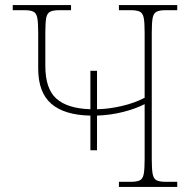

<svg xmlns="http://www.w3.org/2000/svg" viewBox="-20 -734 766 754"><path d="M335 -144V-280Q233 -282 181.5 -326.5Q130 -371 130 -465V-606Q130 -645 126.5 -663.5Q123 -682 111.5 -688Q100 -694 76 -694H30V-714H259V-694H213Q189 -694 177 -688Q165 -682 161.5 -663.5Q158 -645 158 -606V-475Q158 -386 201 -347Q244 -308 335 -305V-456H361V-305Q409 -306 459.5 -318Q510 -330 548 -350V-606Q548 -645 544.5 -663.5Q541 -682 529.5 -688Q518 -694 493 -694H447V-714H676V-694H630Q607 -694 595 -688Q583 -682 579.5 -663.5Q576 -645 576 -606V-108Q576 -70 579.5 -51Q583 -32 595 -26Q607 -20 630 -20H676V0H447V-20H493Q518 -20 529.5 -26Q541 -32 544.5 -51Q548 -70 548 -108V-325Q513 -307 464 -294.5Q415 -282 361 -280V-144Z"/></svg>

Font: Noto Serif Thin
Style: Regular
Weight: 100
Designer: Monotype Design Team
Foundry: Monotype Imaging Inc.
Version: Version 2.015